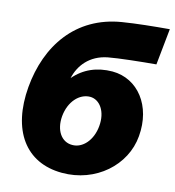

<svg xmlns="http://www.w3.org/2000/svg" viewBox="-83 -806 813 893"><g transform="rotate(10 323.5 -359.0)"><path d="M268 13C430 28 568 -76 592 -217C618 -364 541 -481 419 -492C345 -498 282 -477 232 -428C251 -489 300 -544 386 -553C434 -558 545 -560 614 -560L647 -732C570 -732 490 -731 422 -726C205 -710 81 -553 46 -353C10 -145 93 -3 268 13ZM293 -123C242 -127 212 -178 224 -247C237 -318 286 -362 337 -358C383 -354 415 -302 402 -231C390 -163 343 -118 293 -123Z"/></g></svg>

Font: Fixel Display 20240404 Black
Style: Italic
Weight: 900
Italic angle: -10°
Designer: AlfaBravo + MacPaw
Foundry: Kyrylo Tkachov, Marchela Mozhyna, Serhii Makarenko, Maria Weinstein, Zakhar Kryvoshyya
Version: Version 1.211;Glyphs 3.2 (3225)